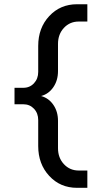

<svg xmlns="http://www.w3.org/2000/svg" viewBox="-20 -690 483 910"><path d="M345.2 200.2Q265.6 200.2 213.4 143.8Q161.1 87.4 161.1 2V-121.1Q161.1 -153.3 141.1 -174.6Q121.1 -195.8 90.8 -195.8H48.8V-273.9H90.8Q121.1 -273.9 141.1 -295.4Q161.1 -316.9 161.1 -349.1V-472.2Q161.1 -557.6 213.4 -613.8Q265.6 -669.9 345.2 -669.9H394V-587.9H353Q311 -587.9 283 -557.9Q254.9 -527.8 254.9 -481.9V-353Q254.9 -309.1 232.9 -276.9Q210.9 -244.6 174.8 -234.9Q210.9 -225.1 232.9 -193.1Q254.9 -161.1 254.9 -117.2V12.2Q254.9 58.1 283 88.1Q311 118.2 353 118.2H394V200.2Z"/></svg>

Font: LT Wave Text
Style: Regular
Weight: 400
Designer: Daniel Lyons
Version: Version 2.5 (Glyphs App)